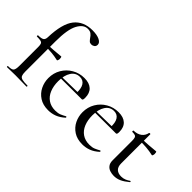

<svg xmlns="http://www.w3.org/2000/svg" viewBox="-76 -1162 1610 1610"><g transform="rotate(45 729.5 -357.0)"><path d="M30 0Q27 0 27 -6Q27 -12 30 -12Q72 -12 84 -25Q96 -38 96 -81V-306Q96 -330 91 -341Q86 -352 71 -355.5Q56 -359 26 -359Q23 -359 23 -366Q23 -373 26 -373Q66 -373 80 -383Q94 -393 95 -418Q100 -584 156.5 -655Q213 -726 319 -726Q373 -726 404.5 -710.5Q436 -695 436 -671Q436 -653 423.5 -643.5Q411 -634 396 -634Q379 -634 370 -642.5Q361 -651 351 -665Q339 -684 324 -695.5Q309 -707 283 -707Q232 -707 198.5 -644Q165 -581 165 -439V-81Q165 -52 171.5 -37Q178 -22 198.5 -17Q219 -12 261 -12Q264 -12 264 -6Q264 0 261 0Q227 0 195 -1Q163 -2 130 -2Q102 -2 76.5 -1Q51 0 30 0ZM285 -337Q246 -346 210.5 -349Q175 -352 135 -352V-375Q173 -375 210 -378Q247 -381 288 -385Q291 -385 293 -378Q295 -371 295 -362Q295 -354 291.5 -345Q288 -336 285 -337Z M529 12Q467 12 425 -15.5Q383 -43 361.5 -87Q340 -131 340 -181Q340 -241 368.5 -289.5Q397 -338 446 -366.5Q495 -395 555 -395Q613 -395 644.5 -366Q676 -337 676 -281Q676 -268 673.5 -260.5Q671 -253 664 -253H595Q599 -313 579.5 -344Q560 -375 521 -375Q472 -375 444.5 -333Q417 -291 417 -220Q417 -163 435 -119.5Q453 -76 488 -52Q523 -28 573 -28Q606 -28 627.5 -37Q649 -46 672 -59Q674 -61 677.5 -56.5Q681 -52 679 -49Q643 -16 606 -2Q569 12 529 12ZM394 -252 393 -267 617 -271V-253Z M934 12Q872 12 830 -15.5Q788 -43 766.5 -87Q745 -131 745 -181Q745 -241 773.5 -289.5Q802 -338 851 -366.5Q900 -395 960 -395Q1018 -395 1049.5 -366Q1081 -337 1081 -281Q1081 -268 1078.5 -260.5Q1076 -253 1069 -253H1000Q1004 -313 984.5 -344Q965 -375 926 -375Q877 -375 849.5 -333Q822 -291 822 -220Q822 -163 840 -119.5Q858 -76 893 -52Q928 -28 978 -28Q1011 -28 1032.5 -37Q1054 -46 1077 -59Q1079 -61 1082.5 -56.5Q1086 -52 1084 -49Q1048 -16 1011 -2Q974 12 934 12ZM799 -252 798 -267 1022 -271V-253Z M1308 12Q1284 12 1261 4.5Q1238 -3 1223.5 -22Q1209 -41 1209 -73V-304Q1209 -327 1205 -339Q1201 -351 1190 -355Q1179 -359 1157 -359Q1154 -359 1154 -366.5Q1154 -374 1157 -374Q1201 -375 1228.5 -395.5Q1256 -416 1263 -452Q1264 -455 1271 -455Q1278 -455 1278 -452V-107Q1278 -66 1298.5 -47Q1319 -28 1355 -28Q1380 -28 1400.5 -37Q1421 -46 1434 -56Q1438 -59 1441.5 -54.5Q1445 -50 1441 -47Q1404 -16 1373 -2Q1342 12 1308 12ZM1411 -337Q1371 -346 1334 -349Q1297 -352 1256 -352V-375Q1296 -375 1333.5 -378Q1371 -381 1414 -385Q1417 -385 1419 -378Q1421 -371 1421 -362Q1421 -354 1418 -345Q1415 -336 1411 -337Z"/></g></svg>

Font: Cormorant Garamond Light Medium
Style: Regular
Weight: 500
Version: Version 4.001